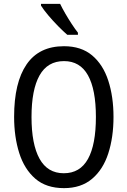

<svg xmlns="http://www.w3.org/2000/svg" viewBox="-20 -963 659 993"><path d="M567 -358Q567 -253 540 -169.5Q513 -86 456 -38Q399 10 311 10Q219 10 162.5 -39Q106 -88 79.5 -171.5Q53 -255 53 -359Q53 -536 117.5 -630Q182 -724 311 -724Q400 -724 456.5 -676.5Q513 -629 540 -546Q567 -463 567 -358ZM143 -358Q143 -217 184.5 -142Q226 -67 310 -67Q394 -67 435 -141Q476 -215 476 -358Q476 -500 435 -573.5Q394 -647 311 -647Q226 -647 184.5 -573Q143 -499 143 -358ZM291 -943Q302 -920 318 -892.5Q334 -865 351 -839Q368 -813 383 -794V-783H328Q308 -800 280.5 -828Q253 -856 229 -884.5Q205 -913 192 -934V-943Z"/></svg>

Font: Noto Sans Myanmar Condensed
Style: Regular
Weight: 400
Width: 3
Designer: Monotype Design Team
Foundry: Monotype Imaging Inc.
Version: Version 2.107; ttfautohint (v1.8.4.7-5d5b)